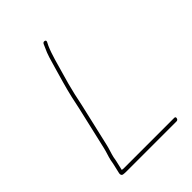

<svg xmlns="http://www.w3.org/2000/svg" viewBox="-194 -759 839 839"><g transform="rotate(-45 225.0 -340.0)"><path d="M72.2 -96C71 -88 69.9 -81.7 68.8 -77L57.7 -29C55.7 -20.5 60.2 -13 69 -13C73.5 -12.3 79.1 -12 85.8 -12H394.8C400.8 -12 404.5 -15 405.8 -21C407.2 -27 404.9 -30 398.9 -30H89.9C84.6 -30 80 -30.3 76.2 -31L86.8 -77C87.9 -81.7 89.1 -88.3 90.4 -97C94.7 -115.8 102 -134.3 106.3 -153L152.5 -353C157 -372.3 161.1 -391.7 164.9 -411C173 -446.3 182.1 -479.5 191.6 -511.5C205 -556.6 215.8 -602.9 233.2 -642L240.7 -657C243.4 -663 241.9 -666.7 236.2 -668C230.5 -669.3 226.3 -667 223.6 -661L217.1 -646C203.6 -618.8 195.2 -586.8 186 -554.5C172.8 -508.2 158.3 -460.6 146.7 -410C143 -391.3 139 -372.3 134.5 -353L88.3 -153C83.9 -133.9 76.7 -115.8 72.2 -96Z"/></g></svg>

Font: HoneyBee
Style: BLnIt
Weight: 100
Foundry: Cannot Into Space Fonts
Version: Version 0.89